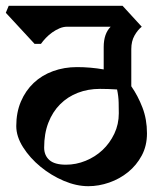

<svg xmlns="http://www.w3.org/2000/svg" viewBox="-33 -659 565 661"><path d="M419 -362Q442 -329 457.5 -288.5Q473 -248 473 -200Q473 -157 455 -123.5Q437 -90 408 -66.5Q379 -43 343 -30.5Q307 -18 271 -18Q230 -18 186.5 -36.5Q143 -55 106.5 -85Q70 -115 46.5 -152Q23 -189 23 -225Q23 -272 39 -309.5Q55 -347 83 -373.5Q111 -400 149.5 -414Q188 -428 232 -428Q278 -428 324 -420V-497Q324 -543 348 -567H198Q185 -567 172 -561.5Q159 -556 147 -547.5Q135 -539 125 -528.5Q115 -518 108 -508H86L-13 -615L-3 -639H389L455 -567Q441 -556 430 -536.5Q419 -517 419 -490ZM376 -269Q376 -283 375.5 -305.5Q375 -328 370 -351Q355 -352 340 -352.5Q325 -353 311 -353Q270 -353 235 -339.5Q200 -326 174 -300Q148 -274 133.5 -236.5Q119 -199 119 -151Q119 -124 137 -108Q155 -92 194 -92Q229 -92 262 -105.5Q295 -119 320 -142.5Q345 -166 360.5 -198.5Q376 -231 376 -269Z"/></svg>

Font: Jaini
Style: Regular
Weight: 400
Designer: Girish Dalvi, Maithili Shingre
Foundry: Ek Type
Version: Version 1.001;PS 1.000;hotconv 16.6.51;makeotf.lib2.5.65220